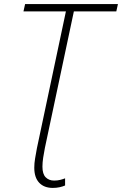

<svg xmlns="http://www.w3.org/2000/svg" viewBox="-20 -734 598 941"><path d="M239 187Q196 187 172 161.5Q148 136 148 88Q148 66 152 42.5Q156 19 161 -8L303 -678H95L103 -714H558L550 -678H342L200 -9Q195 16 191.5 39.5Q188 63 188 83Q188 119 204 135Q220 151 245 151Q262 151 275.5 147.5Q289 144 299 140V175Q288 180 272.5 183.5Q257 187 239 187Z"/></svg>

Font: Noto Sans Disp ExtLt
Style: Italic
Weight: 200
Italic angle: -12°
Designer: Monotype Design Team
Foundry: Monotype Imaging Inc.
Version: Version 2.000;GOOG;noto-source:20170915:90ef993387c0